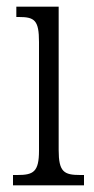

<svg xmlns="http://www.w3.org/2000/svg" viewBox="-20 -556 281 576"><path d="M19 0H232V-31H221C172 -31 156 -40 156 -106V-536H29V-505H37C84 -505 97 -495 97 -430V-104C97 -40 80 -31 32 -31H19Z"/></svg>

Font: Noto Serif Lao ExtraCondensed Light
Style: Regular
Weight: 300
Width: 2
Designer: Monotype Design Team
Foundry: Monotype Imaging Inc.
Version: Version 2.003